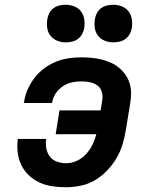

<svg xmlns="http://www.w3.org/2000/svg" viewBox="-20 -779 640 807"><path d="M258 8Q229 8 200.5 4Q172 0 147 -11.5Q122 -23 102 -41.5Q82 -60 70 -84.5Q58 -109 54.5 -138Q51 -167 55 -195H174Q171 -176 174.5 -156Q178 -136 189.5 -121Q201 -106 219.5 -99.5Q238 -93 258 -93Q281 -93 303 -103Q325 -113 341.5 -131Q358 -149 368.5 -170.5Q379 -192 385 -215H214L230 -315H403L410 -359Q413 -377 407.5 -394Q402 -411 388.5 -420.5Q375 -430 357.5 -433.5Q340 -437 322 -437Q302 -437 281.5 -432.5Q261 -428 243.5 -416Q226 -404 214 -386Q202 -368 199 -347Q199 -347 199 -346.5Q199 -346 199 -346H80Q80 -347 80 -348Q80 -349 81 -349Q85 -377 96 -402.5Q107 -428 124.5 -451Q142 -474 165.5 -491.5Q189 -509 215 -519.5Q241 -530 268 -534Q295 -538 322 -538Q343 -538 364.5 -536Q386 -534 406.5 -529Q427 -524 446 -515.5Q465 -507 480.5 -494Q496 -481 507.5 -464.5Q519 -448 525 -428Q531 -408 531 -386.5Q531 -365 527 -343L509 -233Q504 -202 495 -172Q486 -142 469.5 -114Q453 -86 430 -62Q407 -38 379 -21.5Q351 -5 319.5 1.5Q288 8 258 8ZM456 -601Q437 -601 420 -608Q403 -615 392 -629Q381 -643 378.5 -661.5Q376 -680 379 -699Q381 -712 387.5 -724.5Q394 -737 405.5 -745Q417 -753 430 -756Q443 -759 456 -759Q475 -759 492.5 -752Q510 -745 520.5 -731Q531 -717 534 -698.5Q537 -680 534 -661Q532 -648 525 -635.5Q518 -623 507 -615Q496 -607 482.5 -604Q469 -601 456 -601ZM256 -601Q237 -601 220 -608Q203 -615 192 -629Q181 -643 178.5 -661.5Q176 -680 179 -699Q181 -712 187.5 -724.5Q194 -737 205.5 -745Q217 -753 230 -756Q243 -759 256 -759Q275 -759 292.5 -752Q310 -745 320.5 -731Q331 -717 334 -698.5Q337 -680 334 -661Q332 -648 325 -635.5Q318 -623 307 -615Q296 -607 282.5 -604Q269 -601 256 -601Z"/></svg>

Font: Iosevka Curly Extended Oblique
Style: Bold
Weight: 700
Width: 7
Italic angle: -9°
Monospace: yes
Designer: Belleve Invis
Foundry: Belleve Invis
Version: Version 11.1.0; ttfautohint (v1.8.3)